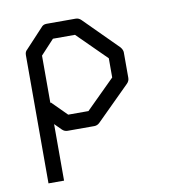

<svg xmlns="http://www.w3.org/2000/svg" viewBox="-71 -536 682 729"><g transform="rotate(-10 270.0 -171.0)"><path d="M118 -171 120 -173 177 -116H255L366 -226V-300L255 -410H170L118 -354ZM118 -90V128H58V-366Q58 -379.5 66 -386L135 -460Q142 -470 156 -470H268Q280 -470 289 -461L417 -333Q426 -322 426 -312V-214Q426 -202 417 -193L288 -65Q279 -56 267 -56H164Q152 -56 143 -65Z"/></g></svg>

Font: 3270 Nerd Font
Style: Regular
Weight: 400
Monospace: yes
Version: Version 3.0.1;Nerd Fonts 3.3.0